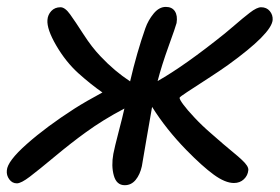

<svg xmlns="http://www.w3.org/2000/svg" viewBox="-37 -526 814 559"><path d="M12.2 7.8Q-1.5 7.8 -10 -3.9Q-18.6 -15.6 -17.1 -29.8Q-15.6 -56.6 41.3 -106.9Q98.1 -157.2 180.2 -210Q212.4 -230.5 261.2 -256.8Q228 -279.8 190.9 -313Q154.3 -346.2 126.7 -393.6Q99.1 -440.9 101.1 -467.8Q102.1 -482.9 112.3 -493.9Q122.6 -504.9 139.2 -504.9Q152.3 -504.9 167.2 -484.1Q182.1 -463.4 206.3 -425.8Q230.5 -388.2 255.9 -361.8Q296.4 -318.8 341.8 -289.1Q361.3 -373 386.2 -443.8Q394.5 -467.3 410.4 -486.6Q426.3 -505.9 445.8 -505.9Q463.9 -505.9 472.2 -493.2Q480.5 -480.5 477.1 -459Q474.6 -448.7 454.1 -392.1Q433.6 -335.4 421.9 -290Q500.5 -334.5 617.2 -428.2Q627.9 -437 643.6 -450.4Q659.2 -463.9 668.9 -471.9Q678.7 -480 689.7 -488.5Q700.7 -497.1 709 -501Q717.3 -504.9 723.1 -504.9Q739.3 -504.9 748.5 -493.7Q757.8 -482.4 756.8 -467.8Q753.4 -428.2 627 -336.9Q604.5 -320.8 567.6 -296.9Q530.8 -272.9 508.3 -258.3Q485.8 -243.7 485.8 -241.2Q485.8 -236.3 496.6 -221.7Q507.3 -207 529.8 -183.1Q552.2 -159.2 579.1 -136.2Q594.7 -122.1 613.8 -106Q632.8 -89.8 644.5 -80.3Q656.2 -70.8 666.7 -61Q677.2 -51.3 681.9 -43.9Q686.5 -36.6 686 -30.8Q684.6 -15.1 673.1 -4.2Q661.6 6.8 644 6.8Q618.7 6.8 585.2 -17.6Q551.8 -42 505.9 -88.9Q446.8 -149.4 405.8 -214.8Q400.9 -188.5 389.6 -121.8Q378.4 -55.2 376 -42Q370.6 -17.6 357.9 -2.2Q345.2 13.2 326.2 13.2Q302.2 13.2 294.4 -14.9Q286.6 -43 293 -78.1Q296.9 -98.1 308.3 -141.8Q319.8 -185.5 325.2 -210Q262.7 -177.2 211.9 -140.1Q171.9 -111.3 123.8 -71.3Q75.7 -31.2 50 -11.7Q24.4 7.8 12.2 7.8Z"/></svg>

Font: Shantell Sans Normal
Style: Italic
Weight: 400
Italic angle: -11.31°
Designer: Stephen Nixon, Anya Danilova, Shantell Martin
Foundry: Arrow Type
Version: Version 1.006;[559af2be0]